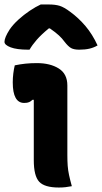

<svg xmlns="http://www.w3.org/2000/svg" viewBox="-26 -832 456 858"><path d="M125 -116V-386H119Q112 -379 104 -375.5Q96 -372 82 -372Q31 -372 31 -464Q31 -484 33.5 -504Q36 -524 40 -540Q64 -545 87.5 -547.5Q111 -550 139 -550Q198 -550 236.5 -526Q275 -502 275 -450V-139Q275 -112 276.5 -91.5Q278 -71 282.5 -50Q287 -29 295 0Q280 3 266.5 4.5Q253 6 237 6Q173 6 149 -20Q125 -46 125 -116ZM156 -812H192Q221 -812 240.5 -806Q260 -800 288 -779Q325 -752 356 -715.5Q387 -679 410 -629Q393 -619 373.5 -614.5Q354 -610 328 -610Q305 -610 292 -617Q279 -624 262 -646Q252 -660 237.5 -673.5Q223 -687 197 -705H192Q158 -677 138 -654Q118 -631 106 -610H100Q49 -610 21.5 -620.5Q-6 -631 -6 -645Q-6 -664 17 -700Q32 -722 56 -744Q80 -766 107 -784Q134 -802 156 -812Z"/></svg>

Font: Recursive Sn Csl St XBd
Style: Regular
Weight: 800
Version: Version 1.085;hotconv 1.1.0;makeotfexe 2.6.0; ttfautohint (v